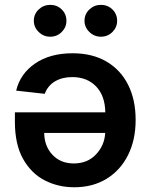

<svg xmlns="http://www.w3.org/2000/svg" viewBox="-20 -780 633 807"><path d="M291.9 7.1Q224.8 7.1 168.1 -21.8Q111.5 -50.8 77.1 -111.9Q42.6 -172.9 42.6 -268.5V-307.9H422.6Q421.5 -377.8 383.7 -416.9Q345.9 -456 283.4 -456Q241.8 -456 211.5 -438.2Q181.1 -420.5 168 -385.7L47.9 -399.1Q65 -470.2 127.5 -513.1Q190 -556.1 285.2 -556.1Q367.5 -556.1 426.8 -521.7Q486.2 -487.2 518.1 -424.4Q550.1 -361.5 550.1 -275.9Q550.1 -191.8 518.1 -128Q486.2 -64.3 428.1 -28.6Q370 7.1 291.9 7.1ZM290.1 -93Q347.7 -93 383.5 -131Q419.4 -169 422.2 -221.2H165.8Q166.5 -165.5 200.6 -129.3Q234.7 -93 290.1 -93ZM191.1 -625.7Q163 -625.7 142.6 -645.6Q122.2 -665.5 122.2 -692.5Q122.2 -720.9 142.6 -740.2Q163 -759.6 191.1 -759.6Q219.8 -759.6 239.5 -740.2Q259.2 -720.9 259.2 -692.5Q259.2 -665.5 239.5 -645.6Q219.8 -625.7 191.1 -625.7ZM404.1 -625.7Q376.1 -625.7 355.6 -645.6Q335.2 -665.5 335.2 -692.5Q335.2 -720.9 355.6 -740.2Q376.1 -759.6 404.1 -759.6Q432.9 -759.6 452.6 -740.2Q472.3 -720.9 472.3 -692.5Q472.3 -665.5 452.6 -645.6Q432.9 -625.7 404.1 -625.7Z"/></svg>

Font: Linik Sans SemiBold
Style: Regular
Weight: 600
Designer: Rasmus Andersson (font), Cristiano Sobral (main changes)
Foundry: rsms
Version: Version 3.018;June 1, 2022;FontCreator 14.0.0.2814 64-bit; t